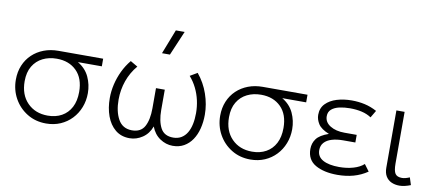

<svg xmlns="http://www.w3.org/2000/svg" viewBox="-68 -1013 2942 1289"><g transform="rotate(10 1402.5 -368.5)"><path d="M290 15Q217.5 15 161 -19.8Q104.5 -54.5 72.2 -112.5Q40 -170.5 40 -240Q40 -293.5 58.5 -337.8Q77 -382 110.5 -413.8Q144 -445.5 189.2 -462.8Q234.5 -480 288 -480H593V-428H430Q484 -396 508 -344Q532 -292 532 -234Q532 -182 514.2 -136.8Q496.5 -91.5 464.2 -57.5Q432 -23.5 387.8 -4.2Q343.5 15 290 15ZM292 -39Q346.5 -39 387.2 -61.8Q428 -84.5 450.5 -127.5Q473 -170.5 473 -232Q473 -324.5 422 -375.2Q371 -426 287 -426Q234 -426 191.8 -405Q149.5 -384 124.8 -342.8Q100 -301.5 100 -240Q100 -148 153.2 -93.5Q206.5 -39 292 -39Z M859.5 15Q801.5 15 762 -17.8Q722.5 -50.5 702.5 -105.5Q682.5 -160.5 682.5 -228Q682.5 -274.5 693.5 -321.8Q704.5 -369 725.8 -413.8Q747 -458.5 778.5 -496.5L828 -467.5Q807 -443 791 -415Q775 -387 764.2 -356.5Q753.5 -326 748 -293.8Q742.5 -261.5 742.5 -228Q742.5 -147 772 -94Q801.5 -41 864.5 -40Q927 -39.5 951.8 -85.8Q976.5 -132 976.5 -209V-347H1036.5V-209Q1036.5 -132 1061.5 -85.8Q1086.5 -39.5 1148.5 -40Q1180 -40.5 1203 -54.5Q1226 -68.5 1241 -93.5Q1256 -118.5 1263.2 -152.8Q1270.5 -187 1270.5 -228Q1270.5 -272.5 1261 -315Q1251.5 -357.5 1232.5 -396.2Q1213.5 -435 1185 -467.5L1234.5 -496.5Q1282 -439 1306.2 -368.5Q1330.5 -298 1330.5 -228Q1330.5 -177.5 1319.2 -133.2Q1308 -89 1285.5 -55.8Q1263 -22.5 1230 -3.8Q1197 15 1153.5 15Q1107 15 1066.2 -12.5Q1025.5 -40 1006.5 -91Q988 -40 947 -12.5Q906 15 859.5 15ZM975.5 -585 1040.5 -752H1100.5L1029.5 -585Z M1683 15Q1610.5 15 1554 -19.8Q1497.5 -54.5 1465.2 -112.5Q1433 -170.5 1433 -240Q1433 -293.5 1451.5 -337.8Q1470 -382 1503.5 -413.8Q1537 -445.5 1582.2 -462.8Q1627.5 -480 1681 -480H1986V-428H1823Q1877 -396 1901 -344Q1925 -292 1925 -234Q1925 -182 1907.2 -136.8Q1889.5 -91.5 1857.2 -57.5Q1825 -23.5 1780.8 -4.2Q1736.5 15 1683 15ZM1685 -39Q1739.5 -39 1780.2 -61.8Q1821 -84.5 1843.5 -127.5Q1866 -170.5 1866 -232Q1866 -324.5 1815 -375.2Q1764 -426 1680 -426Q1627 -426 1584.8 -405Q1542.5 -384 1517.8 -342.8Q1493 -301.5 1493 -240Q1493 -148 1546.2 -93.5Q1599.5 -39 1685 -39Z M2276 15Q2184 15 2126 -18.2Q2068 -51.5 2068 -125Q2068 -164 2090.2 -194.5Q2112.5 -225 2173 -246Q2118.5 -268 2099.2 -298.2Q2080 -328.5 2080 -360Q2080 -406 2108.8 -435.8Q2137.5 -465.5 2184.5 -479.8Q2231.5 -494 2286 -494Q2332.5 -494 2375 -484.5Q2417.5 -475 2458 -453L2429 -404Q2400.5 -423 2364 -431.5Q2327.5 -440 2283 -440Q2245 -440 2212 -432.8Q2179 -425.5 2158.5 -408.2Q2138 -391 2138 -361Q2138 -320 2176.8 -296Q2215.5 -272 2274 -272H2358V-220H2274Q2231 -220 2198 -210Q2165 -200 2146.5 -179.5Q2128 -159 2128 -128Q2128 -83 2168.2 -61Q2208.5 -39 2279 -39Q2331 -39 2375 -51.8Q2419 -64.5 2446 -89L2480 -43Q2436 -13 2385.2 1Q2334.5 15 2276 15Z M2699 14Q2668.5 14 2644.2 3Q2620 -8 2606 -31Q2592 -54 2592 -90V-480H2648V-128Q2648 -78.5 2660.8 -59.2Q2673.5 -40 2707 -40Q2718.5 -40 2731.8 -43.5Q2745 -47 2759 -53L2775 -3Q2756.5 4.5 2736.8 9.2Q2717 14 2699 14Z"/></g></svg>

Font: Geologica Cursive Thin
Style: Regular
Weight: 250
Designer: Sindre Bremnes, Frode Helland
Foundry: Monokrom Skriftforlag AS
Version: Version 1.010;gftools[0.9.28]